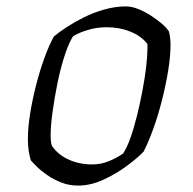

<svg xmlns="http://www.w3.org/2000/svg" viewBox="-20 -579 601 599"><path d="M223 0Q196 0 171.5 -9.5Q147 -19 127 -33Q107 -47 94 -60Q81 -73 76 -79Q72 -92 69.5 -108.5Q67 -125 67 -145Q67 -181 74 -224.5Q81 -268 92.5 -313Q104 -358 118.5 -398Q133 -438 148 -465Q163 -478 187.5 -494Q212 -510 242 -525Q272 -540 306 -549.5Q340 -559 372 -559Q391 -559 411 -551Q431 -543 450.5 -530.5Q470 -518 485 -505Q500 -492 507 -481Q509 -473 510.5 -462.5Q512 -452 512 -439Q512 -403 504.5 -357.5Q497 -312 485 -265Q473 -218 458 -176.5Q443 -135 428 -106Q410 -87 376.5 -62Q343 -37 303 -18.5Q263 0 223 0ZM267 -66Q294 -66 318 -75.5Q342 -85 364 -100Q376 -118 387 -149Q398 -180 407.5 -218.5Q417 -257 424.5 -296.5Q432 -336 436 -370.5Q440 -405 440 -427Q440 -434 440 -438Q440 -442 439 -443Q420 -467 386.5 -480.5Q353 -494 313 -494Q283 -494 255.5 -486Q228 -478 208 -466Q195 -446 182 -406.5Q169 -367 159.5 -320.5Q150 -274 144 -230Q138 -186 138 -158Q138 -145 139 -137Q140 -129 142 -124Q161 -96 194.5 -81Q228 -66 267 -66Z"/></svg>

Font: Texturina 12pt ExtraLight
Style: Italic
Weight: 250
Italic angle: -11°
Designer: Guillermo Torres Carreño
Foundry: Omnibus-Type
Version: Version 1.002